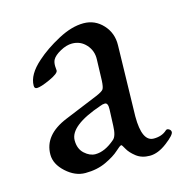

<svg xmlns="http://www.w3.org/2000/svg" viewBox="-73 -483 545 566"><g transform="rotate(-15 199.5 -200.0)"><path d="M342 -32Q367 -32 382 -46Q386 -50 392 -46.5Q398 -43 398 -37Q398 -28 370.5 -7Q343 14 318 14Q293 14 276.5 1Q260 -12 253 -25Q246 -38 244 -38Q240 -38 226 -25Q212 -12 184.5 1Q157 14 121 14Q90 14 62.5 -11Q35 -36 35 -65Q35 -125 108 -155L210 -197Q229 -205 233 -211Q237 -217 238 -237L240 -301Q241 -327 224 -346Q207 -365 181 -365Q164 -365 145 -354.5Q126 -344 120 -333Q116 -326 116 -314Q116 -312 116.5 -307Q117 -302 117 -300Q117 -291 88.5 -278Q60 -265 48 -265Q40 -265 40 -274Q40 -308 80 -343Q109 -369 151 -391.5Q193 -414 229 -414Q264 -414 288 -388Q312 -362 311 -325L306 -109Q306 -32 342 -32ZM115 -87Q115 -61 131 -46.5Q147 -32 164 -32Q193 -32 224 -59Q235 -68 236 -99L238 -148Q239 -169 229 -169Q222 -169 215 -166Q115 -132 115 -87Z"/></g></svg>

Font: EB Garamond 08
Style: Regular
Weight: 400
Version: Version 0.016 ; ttfautohint (v1.5)